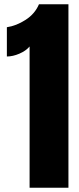

<svg xmlns="http://www.w3.org/2000/svg" viewBox="-20 -880 371 900"><path d="M300.8 0H118.7V-662.1Q101.6 -641.6 70.8 -628.4Q40 -615.2 12.2 -615.2V-752.4Q56.2 -758.8 99.9 -786.9Q143.6 -814.9 162.6 -859.9H300.8Z"/></svg>

Font: Anton
Style: Regular
Weight: 400
Designer: Vernon Adams, Tural Alisoy
Foundry: Vernon Adams
Version: Version 2.300